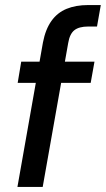

<svg xmlns="http://www.w3.org/2000/svg" viewBox="-20 -740 419 760"><path d="M49 0 150 -572Q160 -624 183.5 -657Q207 -690 243.5 -705Q280 -720 329 -720H379L364 -635H329Q293 -635 274.5 -620.5Q256 -606 250 -570L149 0ZM50 -412 64 -496H354L339 -412Z"/></svg>

Font: DM Sans 24pt Medium
Style: Italic
Weight: 500
Italic angle: -10°
Designer: Colophon Foundry, Jonny Pinhorn
Foundry: Colophon Foundry
Version: Version 4.004;gftools[0.9.30]